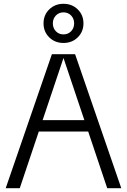

<svg xmlns="http://www.w3.org/2000/svg" viewBox="-20 -990 668 1010"><path d="M10 0 253 -705H375L618 0H544L314 -685L84 0ZM151 -298V-358H477V-298ZM314 -764Q269 -764 239 -793.5Q209 -823 209 -867Q209 -911 239 -940.5Q269 -970 314 -970Q359 -970 389 -940.5Q419 -911 419 -867Q419 -823 389 -793.5Q359 -764 314 -764ZM314 -809Q338 -809 354 -825.5Q370 -842 370 -867Q370 -892 354 -908.5Q338 -925 314 -925Q290 -925 274 -908.5Q258 -892 258 -867Q258 -842 274 -825.5Q290 -809 314 -809Z"/></svg>

Font: TikTok Sans Light
Style: Regular
Weight: 300
Version: Version 4.000